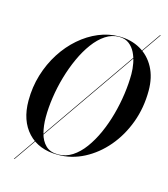

<svg xmlns="http://www.w3.org/2000/svg" viewBox="-132 -933 991 1135"><g transform="rotate(15 363.0 -365.0)"><path d="M60 100 706 -830H710L64 100ZM305 10Q187 10 120.8 -61.5Q54.5 -133 54.5 -255Q54.5 -338.5 77.5 -414Q100.5 -489.5 141 -552.8Q181.5 -616 235 -662.5Q288.5 -709 349.8 -734.5Q411 -760 475 -760Q548.5 -760 605 -727.8Q661.5 -695.5 693.5 -636Q725.5 -576.5 725.5 -495Q725.5 -390.5 691.8 -299Q658 -207.5 599 -138Q540 -68.5 464.2 -29.2Q388.5 10 305 10ZM305 7.5Q351.5 7.5 391.5 -18.2Q431.5 -44 464.2 -88.8Q497 -133.5 522.8 -191Q548.5 -248.5 566 -312.5Q583.5 -376.5 592.5 -441Q601.5 -505.5 601.5 -563.5Q601.5 -595 595.2 -628.8Q589 -662.5 574.5 -691.8Q560 -721 535.8 -739.2Q511.5 -757.5 475 -757.5Q431 -757.5 392 -731.8Q353 -706 320 -661.2Q287 -616.5 260.8 -559Q234.5 -501.5 216 -437.5Q197.5 -373.5 188 -309Q178.5 -244.5 178.5 -186.5Q178.5 -135 189.8 -90.8Q201 -46.5 228.8 -19.5Q256.5 7.5 305 7.5Z"/></g></svg>

Font: Bodoni Moda 72pt Medium
Style: Italic
Weight: 500
Italic angle: -13°
Designer: Owen Earl
Foundry: indestructible type
Version: Version 2.004